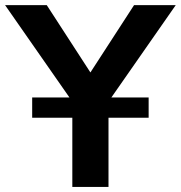

<svg xmlns="http://www.w3.org/2000/svg" viewBox="-51 -739 715 759"><path d="M306.4 -452.6 479 -718.8H643.8L377.9 -337.4V0H234.9V-337.4L-31 -718.8H133.8ZM76.2 -353.8H536.6V-273.7H76.2Z"/></svg>

Font: Min Sans VF VF
Style: Regular
Weight: 400
Designer: Jinseong-Kim, NotoSansCJK, Nunito
Foundry: Jinseong-Kim
Version: Version 1.420;Glyphs 3.1.2 (3151)